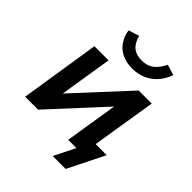

<svg xmlns="http://www.w3.org/2000/svg" viewBox="-233 -850 1113 1113"><g transform="rotate(45 323.5 -293.5)"><path d="M392 130 457 0H389L405 -95H610L498 130ZM36 0 113 -491H229L172 -136H148L476 -491H583L504 0H389L446 -356H470L142 0ZM359 -554Q311 -554 274.5 -571.5Q238 -589 216 -621.5Q194 -654 188 -696L254 -717Q266 -670 293 -648Q320 -626 365 -626Q410 -626 439 -648.5Q468 -671 490 -716L555 -696Q538 -649 509 -617.5Q480 -586 441.5 -570Q403 -554 359 -554Z"/></g></svg>

Font: Nunito Sans 11pt
Style: Bold Italic
Weight: 700
Italic angle: -9°
Version: Version 3.101;gftools[0.9.27]